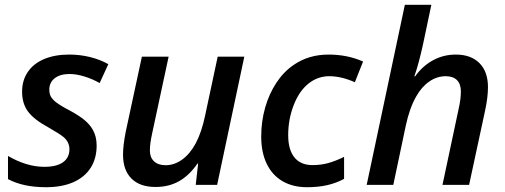

<svg xmlns="http://www.w3.org/2000/svg" viewBox="-20 -780 2129 810"><path d="M13.7 -24.4V-122.1Q92.8 -76.2 167 -76.2Q218.8 -76.2 245.8 -95.5Q272.9 -114.7 272.9 -150.4Q272.9 -179.2 250 -200.2Q232.9 -214.8 185.5 -241.7Q153.3 -259.3 132.3 -275.6Q111.3 -292 98.1 -309.6Q73.2 -343.3 73.2 -393.1Q73.2 -440.9 97.2 -476.3Q121.1 -511.7 166 -530.8Q210.9 -549.8 272 -549.8Q317.4 -549.8 359.9 -539.3Q402.3 -528.8 437 -509.3L400.4 -429.7Q368.2 -447.8 334.7 -457.8Q301.3 -467.8 272.9 -467.8Q233.9 -467.8 210.9 -450Q188 -432.1 188 -401.9Q188 -384.8 194.3 -373Q200.7 -361.3 215.8 -349.1Q237.8 -332.5 270.5 -315.9Q314 -292.5 337.2 -272.9Q360.4 -253.4 372.6 -230.5Q387.7 -203.1 387.7 -166Q387.7 -111.3 362.3 -71.8Q336.9 -32.2 289.1 -11.2Q241.2 9.8 173.8 9.8Q77.6 9.8 13.7 -24.4Z M499 -127.4Q499 -166 510.3 -223.6L578.6 -541H691.4L622.1 -218.3Q612.3 -173.8 612.3 -145Q612.3 -115.7 629.9 -99.4Q647.5 -83 678.7 -83Q715.8 -83 749 -107.2Q782.2 -131.3 806.2 -176.3Q830.6 -222.7 844.7 -289.6L898.4 -541H1010.7L896 0H805.7L815.9 -89.8H813Q778.3 -39.6 735.1 -15.4Q691.9 8.8 636.2 8.8Q570.3 8.8 534.7 -26.6Q499 -62 499 -127.4Z M1082 -204.1Q1082 -267.6 1098.6 -325.9Q1115.2 -384.3 1146 -430.9Q1176.8 -477.5 1219.2 -506.3Q1282.2 -549.8 1366.2 -549.8Q1445.3 -549.8 1511.7 -520.5L1477.1 -433.1Q1419.9 -458.5 1369.1 -458.5Q1320.3 -458.5 1281.2 -427.2Q1242.2 -396 1219.2 -336.9Q1195.8 -276.9 1195.8 -210Q1195.8 -143.1 1226.6 -110.8Q1252.4 -83.5 1298.8 -83.5Q1333 -83.5 1363.8 -91.8Q1394.5 -100.1 1431.6 -118.2V-25.4Q1397.9 -7.3 1360.1 1.2Q1322.3 9.8 1275.4 9.8Q1215.3 9.8 1171.9 -15.6Q1128.4 -41 1105.2 -89.1Q1082 -137.2 1082 -204.1Z M1688 -759.8H1799.8L1765.1 -595.2Q1746.6 -510.3 1728 -458H1731.4Q1763.2 -502.4 1807.4 -526.1Q1851.6 -549.8 1902.8 -549.8Q1966.8 -549.8 2002.7 -513.7Q2038.6 -477.5 2038.6 -412.6Q2038.6 -369.1 2026.4 -313L1959 0H1846.7L1915 -321.3Q1924.3 -361.8 1924.3 -394.5Q1924.3 -425.3 1908 -441.9Q1891.6 -458.5 1860.4 -458.5Q1823.7 -458.5 1791.3 -436.3Q1758.8 -414.1 1735.8 -373Q1708 -324.7 1691.9 -250L1639.2 0H1526.9Z"/></svg>

Font: Viking Open Sans Light
Style: Bold Italic
Weight: 600
Italic angle: -12°
Foundry: Ascender Corporation
Version: Version 2.000